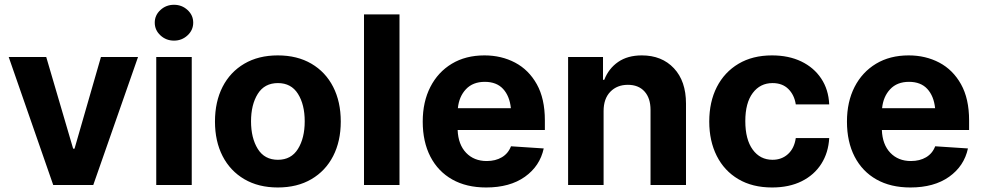

<svg xmlns="http://www.w3.org/2000/svg" viewBox="-20 -789 4192 819"><path d="M568.8 -545.9 377.9 0H207L17.1 -545.9H177.2L292 -154.8H297.9L410.6 -545.9Z M646.5 0V-545.9H797.9V0ZM722.2 -615.7Q688.5 -615.7 664.3 -638.2Q640.1 -660.6 640.1 -692.4Q640.1 -724.1 664.3 -746.3Q688.5 -768.6 722.2 -768.6Q755.9 -768.6 780 -746.3Q804.2 -724.1 804.2 -692.4Q804.2 -660.6 780 -638.2Q755.9 -615.7 722.2 -615.7Z M1165 10.7Q1082.5 10.7 1022.2 -24.7Q961.9 -60.1 929.4 -123.3Q897 -186.5 897 -270.5Q897 -355 929.4 -418.5Q961.9 -481.9 1022.2 -517.3Q1082.5 -552.7 1165 -552.7Q1248 -552.7 1308.3 -517.3Q1368.7 -481.9 1401.1 -418.5Q1433.6 -355 1433.6 -270.5Q1433.6 -186.5 1401.1 -123.3Q1368.7 -60.1 1308.3 -24.7Q1248 10.7 1165 10.7ZM1050.8 -271.5Q1050.8 -200.2 1079.6 -153.8Q1108.4 -107.4 1165.5 -107.4Q1222.2 -107.4 1251 -153.8Q1279.8 -200.2 1279.8 -271.5Q1279.8 -342.8 1251 -388.7Q1222.2 -434.6 1165.5 -434.6Q1108.4 -434.6 1079.6 -388.7Q1050.8 -342.8 1050.8 -271.5Z M1684.1 -727.5V0H1532.7V-727.5Z M2053.7 10.7Q1969.7 10.7 1909.2 -23.4Q1848.6 -57.6 1815.9 -120.8Q1783.2 -184.1 1783.2 -270.5Q1783.2 -354.5 1815.7 -418Q1848.1 -481.4 1907.2 -517.1Q1966.3 -552.7 2046.4 -552.7Q2118.7 -552.7 2177 -522Q2235.4 -491.2 2269.8 -429.7Q2304.2 -368.2 2304.2 -275.4V-234.4H1932.1Q1934.6 -172.4 1968.3 -137.2Q2002 -102.1 2056.2 -102.1Q2093.8 -102.1 2120.8 -118.2Q2147.9 -134.3 2159.7 -165L2299.3 -155.8Q2283.2 -80.6 2219 -34.9Q2154.8 10.7 2053.7 10.7ZM1933.1 -327.6H2159.2Q2153.8 -379.4 2126 -409.7Q2098.1 -439.9 2047.9 -439.9Q1997.1 -439.9 1967.5 -408.4Q1938 -377 1933.1 -327.6Z M2554.7 -315.4V0H2403.3V-545.9H2552.2V-448.7H2557.6Q2576.2 -496.6 2616.7 -524.7Q2657.2 -552.7 2717.8 -552.7Q2803.2 -552.7 2854.7 -497.8Q2906.2 -442.9 2906.2 -347.2V0H2754.9V-320.3Q2754.9 -370.6 2729.2 -398.9Q2703.6 -427.2 2658.2 -427.2Q2612.3 -427.2 2583.5 -397.7Q2554.7 -368.2 2554.7 -315.4Z M3273.4 10.7Q3189.5 10.7 3129.4 -24.9Q3069.3 -60.5 3037.4 -124Q3005.4 -187.5 3005.4 -270.5Q3005.4 -354.5 3037.8 -418Q3070.3 -481.4 3130.4 -517.1Q3190.4 -552.7 3272.9 -552.7Q3344.2 -552.7 3397.9 -526.9Q3451.7 -501 3482.9 -454.1Q3514.2 -407.2 3517.1 -343.8H3374.5Q3368.2 -384.3 3342.8 -409.4Q3317.4 -434.6 3275.4 -434.6Q3222.7 -434.6 3190.9 -392.3Q3159.2 -350.1 3159.2 -272.5Q3159.2 -194.3 3190.7 -150.9Q3222.2 -107.4 3275.4 -107.4Q3314.5 -107.4 3341.3 -131.8Q3368.2 -156.2 3374.5 -200.2H3517.1Q3513.7 -137.7 3483.4 -90.1Q3453.1 -42.5 3399.7 -15.9Q3346.2 10.7 3273.4 10.7Z M3863.3 10.7Q3779.3 10.7 3718.8 -23.4Q3658.2 -57.6 3625.5 -120.8Q3592.8 -184.1 3592.8 -270.5Q3592.8 -354.5 3625.2 -418Q3657.7 -481.4 3716.8 -517.1Q3775.9 -552.7 3856 -552.7Q3928.2 -552.7 3986.6 -522Q4044.9 -491.2 4079.3 -429.7Q4113.8 -368.2 4113.8 -275.4V-234.4H3741.7Q3744.1 -172.4 3777.8 -137.2Q3811.5 -102.1 3865.7 -102.1Q3903.3 -102.1 3930.4 -118.2Q3957.5 -134.3 3969.2 -165L4108.9 -155.8Q4092.8 -80.6 4028.6 -34.9Q3964.4 10.7 3863.3 10.7ZM3742.7 -327.6H3968.8Q3963.4 -379.4 3935.5 -409.7Q3907.7 -439.9 3857.4 -439.9Q3806.6 -439.9 3777.1 -408.4Q3747.6 -377 3742.7 -327.6Z"/></svg>

Font: Konkhmer Sleokchher
Style: Regular
Weight: 400
Designer: Suon May Sophanith
Version: Version 1.000; ttfautohint (v1.8.4.7-5d5b);gftools[0.9.23]